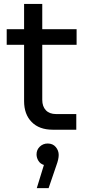

<svg xmlns="http://www.w3.org/2000/svg" viewBox="-20 -658 447 974"><path d="M247.2 0Q179.2 0 140.7 -39Q102.2 -78 102.2 -145V-638H194.4V-151.4Q194.4 -118 212.7 -98.7Q231 -79.4 264.4 -79.4H367V0ZM14 -430.6V-510H368.6V-430.6ZM166.6 296.4 202.8 178.8Q184.2 173.2 174.8 157.6Q165.4 142 165.4 125.2Q165.4 101.6 182 85.8Q198.6 70 221.8 70Q247.8 70 262.8 87.7Q277.8 105.4 277.8 128.2Q277.8 149.2 266.2 180.4L226.6 296.4Z"/></svg>

Font: MuseoModerno Thin
Style: Regular
Weight: 100
Designer: Pablo Cosgaya, Héctor Gatti, Marcela Romero, and the Authors of The MuseoModerno Project.
Foundry: Omnibus-Type Team
Version: Version 1.003